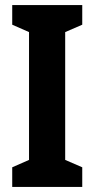

<svg xmlns="http://www.w3.org/2000/svg" viewBox="-20 -734 371 754"><path d="M303 0V-77L236 -106V-608L303 -637V-714H28V-637L94 -608V-106L28 -77V0Z"/></svg>

Font: Noto Sans Oriya ExtCond Bold
Style: Bold
Weight: 700
Width: 2
Designer: Amélie Bonet and Sol Matas
Foundry: Google LLC
Version: Version 2.006